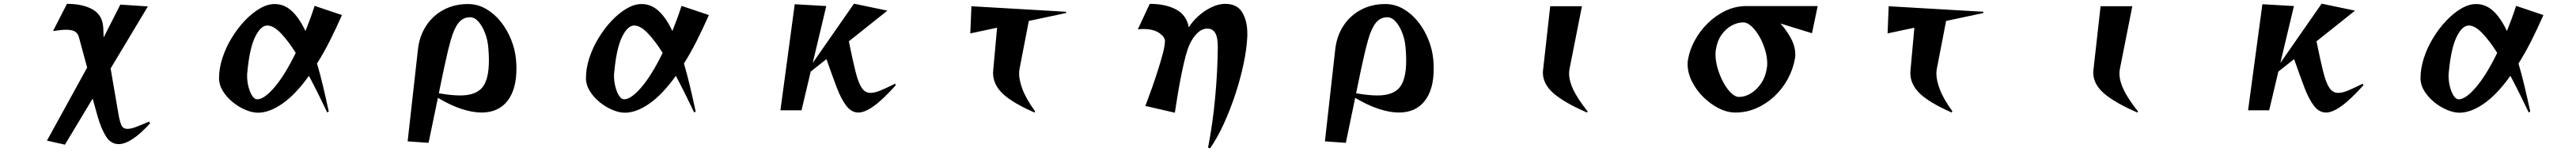

<svg xmlns="http://www.w3.org/2000/svg" viewBox="-20 -601 14040 828"><path d="M798 71Q745 129 702.5 156.5Q660 184 627 184Q585 184 559 144Q533 104 513 36L485 -64L334 187L236 165L455 -233L410 -399Q404 -420 388 -429.5Q372 -439 340 -439Q326 -439 308.5 -437Q291 -435 269 -432L345 -580Q432 -580 486 -549Q540 -518 543 -447L545 -397L636 -576L786 -566L583 -228L626 22Q633 62 642 81.5Q651 101 675 101Q693 101 721.5 90.5Q750 80 793 61Z M1764 12Q1745 -28 1719 -80.5Q1693 -133 1664 -188Q1591 -86 1519.5 -36.5Q1448 13 1386 13Q1356 13 1319.5 -2Q1283 -17 1250 -43.5Q1217 -70 1195.5 -104Q1174 -138 1174 -176Q1174 -229 1192.5 -285.5Q1211 -342 1243 -394.5Q1275 -447 1314.5 -488.5Q1354 -530 1396 -554.5Q1438 -579 1477 -579Q1529 -579 1570 -541.5Q1611 -504 1645 -432Q1658 -464 1670.5 -498Q1683 -532 1695 -569L1844 -519Q1810 -442 1776.5 -376Q1743 -310 1708 -255Q1725 -198 1740.5 -133Q1756 -68 1772 6ZM1592 -313Q1552 -377 1511.5 -419.5Q1471 -462 1437 -462Q1401 -462 1370.5 -399.5Q1340 -337 1328 -206Q1327 -202 1327 -197Q1327 -192 1327 -187Q1327 -157 1334.5 -128Q1342 -99 1354.5 -79.5Q1367 -60 1382 -60Q1420 -60 1476.5 -126Q1533 -192 1592 -313Z M2202 169 2258 -330Q2266 -404 2302.5 -460Q2339 -516 2398 -547.5Q2457 -579 2531 -579Q2583 -579 2628.5 -553Q2674 -527 2709 -483.5Q2744 -440 2766 -385.5Q2788 -331 2793 -274Q2794 -262 2794.5 -250Q2795 -238 2795 -227Q2795 -113 2745.5 -50.5Q2696 12 2605 12Q2556 12 2496 -7.5Q2436 -27 2367 -68L2316 177ZM2372 -93Q2440 -81 2488 -81Q2573 -81 2609 -124.5Q2645 -168 2645 -272Q2645 -302 2642 -338Q2639 -381 2624.5 -419.5Q2610 -458 2588.5 -482.5Q2567 -507 2542 -507Q2504 -507 2479.5 -476.5Q2455 -446 2437.5 -384Q2420 -322 2400 -228Z M3764 12Q3745 -28 3719 -80.5Q3693 -133 3664 -188Q3591 -86 3519.5 -36.5Q3448 13 3386 13Q3356 13 3319.5 -2Q3283 -17 3250 -43.5Q3217 -70 3195.5 -104Q3174 -138 3174 -176Q3174 -229 3192.5 -285.5Q3211 -342 3243 -394.5Q3275 -447 3314.5 -488.5Q3354 -530 3396 -554.5Q3438 -579 3477 -579Q3529 -579 3570 -541.5Q3611 -504 3645 -432Q3658 -464 3670.5 -498Q3683 -532 3695 -569L3844 -519Q3810 -442 3776.5 -376Q3743 -310 3708 -255Q3725 -198 3740.5 -133Q3756 -68 3772 6ZM3592 -313Q3552 -377 3511.5 -419.5Q3471 -462 3437 -462Q3401 -462 3370.5 -399.5Q3340 -337 3328 -206Q3327 -202 3327 -197Q3327 -192 3327 -187Q3327 -157 3334.5 -128Q3342 -99 3354.5 -79.5Q3367 -60 3382 -60Q3420 -60 3476.5 -126Q3533 -192 3592 -313Z M4863 -137Q4793 -59 4743.5 -23.5Q4694 12 4659 12Q4622 12 4594 -23.5Q4566 -59 4541 -124.5Q4516 -190 4485 -279L4399 -211L4349 0H4234L4312 -578L4484 -568L4410 -258L4635 -581L4817 -543L4607 -376Q4628 -272 4643.5 -210.5Q4659 -149 4677.5 -122Q4696 -95 4725 -95Q4748 -95 4780.5 -108.5Q4813 -122 4859 -145Z M5619 12Q5498 -41 5445.5 -91Q5393 -141 5393 -204Q5393 -208 5393.5 -211.5Q5394 -215 5394 -219L5415 -450L5269 -419L5275 -567L5791 -537V-530L5588 -487L5538 -229Q5535 -216 5535 -200Q5535 -164 5554 -113.5Q5573 -63 5622 5Z M6565 203Q6591 70 6604 -72.5Q6617 -215 6618 -342V-347Q6618 -398 6604 -421.5Q6590 -445 6562 -445H6555Q6524 -442 6496.5 -410Q6469 -378 6453 -330Q6443 -300 6433 -256.5Q6423 -213 6414 -166Q6405 -119 6398.5 -78.5Q6392 -38 6388 -12.5Q6384 13 6384 13L6223 -24Q6223 -24 6233.5 -51.5Q6244 -79 6259.5 -122.5Q6275 -166 6290.5 -214.5Q6306 -263 6317.5 -306Q6329 -349 6330 -375V-377Q6330 -400 6298.5 -421.5Q6267 -443 6212 -443Q6205 -443 6197.5 -442.5Q6190 -442 6182 -441L6247 -580Q6333 -580 6390.5 -549.5Q6448 -519 6460 -452Q6478 -482 6510 -511.5Q6542 -541 6581.5 -560.5Q6621 -580 6658 -580Q6723 -580 6751 -534Q6779 -488 6779 -419V-404Q6776 -335 6758.5 -252.5Q6741 -170 6713 -85.5Q6685 -1 6650 75Q6615 151 6576 207Z M7202 169 7258 -330Q7266 -404 7302.5 -460Q7339 -516 7398 -547.5Q7457 -579 7531 -579Q7583 -579 7628.5 -553Q7674 -527 7709 -483.5Q7744 -440 7766 -385.5Q7788 -331 7793 -274Q7794 -262 7794.5 -250Q7795 -238 7795 -227Q7795 -113 7745.5 -50.5Q7696 12 7605 12Q7556 12 7496 -7.5Q7436 -27 7367 -68L7316 177ZM7372 -93Q7440 -81 7488 -81Q7573 -81 7609 -124.5Q7645 -168 7645 -272Q7645 -302 7642 -338Q7639 -381 7624.5 -419.5Q7610 -458 7588.5 -482.5Q7567 -507 7542 -507Q7504 -507 7479.5 -476.5Q7455 -446 7437.5 -384Q7420 -322 7400 -228Z M8631 12Q8508 -41 8449 -92Q8390 -143 8390 -206Q8390 -209 8390.5 -212.5Q8391 -216 8391 -219L8430 -567H8603L8536 -229Q8533 -216 8533 -200Q8533 -160 8556.5 -111Q8580 -62 8634 6Z M9685 -473Q9718 -437 9742 -392.5Q9766 -348 9766 -304Q9766 -299 9765.5 -293Q9765 -287 9764 -281Q9753 -221 9723.5 -168Q9694 -115 9650 -74.5Q9606 -34 9552.5 -11Q9499 12 9440 12Q9394 12 9348 -11.5Q9302 -35 9263.5 -73.5Q9225 -112 9202 -158.5Q9179 -205 9179 -252Q9179 -268 9182 -281Q9191 -331 9218.5 -381.5Q9246 -432 9288.5 -474Q9331 -516 9385 -542Q9439 -568 9500 -568H9888L9857 -420ZM9460 -73Q9492 -73 9524 -92.5Q9556 -112 9580 -147.5Q9604 -183 9611 -231Q9612 -237 9612.5 -243Q9613 -249 9613 -255Q9613 -291 9601 -330.5Q9589 -370 9569.5 -403.5Q9550 -437 9527 -458Q9504 -479 9482 -479Q9451 -479 9419.5 -462Q9388 -445 9364.5 -412.5Q9341 -380 9333 -331Q9332 -325 9331.5 -318.5Q9331 -312 9331 -305Q9331 -268 9343 -227.5Q9355 -187 9374 -152Q9393 -117 9415.5 -95Q9438 -73 9460 -73Z M10619 12Q10498 -41 10445.5 -91Q10393 -141 10393 -204Q10393 -208 10393.5 -211.5Q10394 -215 10394 -219L10415 -450L10269 -419L10275 -567L10791 -537V-530L10588 -487L10538 -229Q10535 -216 10535 -200Q10535 -164 10554 -113.5Q10573 -63 10622 5Z M11631 12Q11508 -41 11449 -92Q11390 -143 11390 -206Q11390 -209 11390.5 -212.5Q11391 -216 11391 -219L11430 -567H11603L11536 -229Q11533 -216 11533 -200Q11533 -160 11556.5 -111Q11580 -62 11634 6Z M12863 -137Q12793 -59 12743.5 -23.5Q12694 12 12659 12Q12622 12 12594 -23.5Q12566 -59 12541 -124.5Q12516 -190 12485 -279L12399 -211L12349 0H12234L12312 -578L12484 -568L12410 -258L12635 -581L12817 -543L12607 -376Q12628 -272 12643.5 -210.5Q12659 -149 12677.5 -122Q12696 -95 12725 -95Q12748 -95 12780.5 -108.5Q12813 -122 12859 -145Z M13764 12Q13745 -28 13719 -80.5Q13693 -133 13664 -188Q13591 -86 13519.5 -36.5Q13448 13 13386 13Q13356 13 13319.5 -2Q13283 -17 13250 -43.5Q13217 -70 13195.5 -104Q13174 -138 13174 -176Q13174 -229 13192.5 -285.5Q13211 -342 13243 -394.5Q13275 -447 13314.5 -488.5Q13354 -530 13396 -554.5Q13438 -579 13477 -579Q13529 -579 13570 -541.5Q13611 -504 13645 -432Q13658 -464 13670.5 -498Q13683 -532 13695 -569L13844 -519Q13810 -442 13776.5 -376Q13743 -310 13708 -255Q13725 -198 13740.5 -133Q13756 -68 13772 6ZM13592 -313Q13552 -377 13511.5 -419.5Q13471 -462 13437 -462Q13401 -462 13370.5 -399.5Q13340 -337 13328 -206Q13327 -202 13327 -197Q13327 -192 13327 -187Q13327 -157 13334.5 -128Q13342 -99 13354.5 -79.5Q13367 -60 13382 -60Q13420 -60 13476.5 -126Q13533 -192 13592 -313Z"/></svg>

Font: Reggae One
Style: Regular
Weight: 400
Designer: Fontworks Inc.
Foundry: Fontworks Inc.
Version: Version 1.100